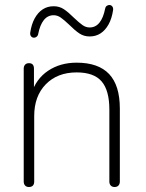

<svg xmlns="http://www.w3.org/2000/svg" viewBox="-20 -743 583 769"><path d="M75 -16V-468Q75 -478 80.5 -484Q86 -490 96 -490Q106 -490 111 -484.5Q116 -479 116 -468V-366H105Q124 -427 172.5 -459.5Q221 -492 287 -492Q374 -492 417 -446.5Q460 -401 460 -308V-16Q460 -6 454.5 0Q449 6 439 6Q429 6 423.5 0Q418 -6 418 -16V-304Q418 -381 387 -417Q356 -453 287 -453Q210 -453 163.5 -405.5Q117 -358 117 -278V-16Q117 -5 111.5 0.5Q106 6 96 6Q86 6 80.5 0Q75 -6 75 -16ZM101 -612Q106 -646 119 -669.5Q132 -693 151 -705.5Q170 -718 195 -718Q218 -718 236 -706Q254 -694 277 -671Q297 -652 310.5 -642.5Q324 -633 339 -633Q363 -633 378.5 -652.5Q394 -672 401 -708Q402 -715 407 -719Q412 -723 418 -723Q425 -723 429.5 -717.5Q434 -712 433 -703Q428 -669 415 -645.5Q402 -622 383 -609.5Q364 -597 339 -597Q316 -597 298 -609Q280 -621 257 -644Q237 -663 223.5 -672.5Q210 -682 195 -682Q171 -682 155.5 -662.5Q140 -643 133 -607Q132 -605 132 -603Q130 -598 125.5 -595Q121 -592 116 -592Q109 -592 104.5 -597.5Q100 -603 101 -612Z"/></svg>

Font: SN Pro Thin
Style: Regular
Weight: 200
Designer: Tobias Whetton
Foundry: Supernotes
Version: Version 1.003;Glyphs 3.3 (3324)